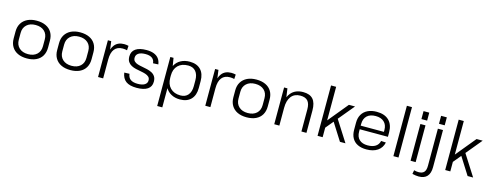

<svg xmlns="http://www.w3.org/2000/svg" viewBox="-27 -1639 6933 2724"><g transform="rotate(15 3439.5 -277.0)"><path d="M320 7Q241 7 184.5 -20Q128 -47 97.5 -98Q67 -149 67 -219V-321Q67 -391 98 -441.5Q129 -492 185.5 -519.5Q242 -547 320 -547Q398 -547 455 -520Q512 -493 542 -442Q572 -391 572 -321V-219Q572 -149 542 -98Q512 -47 455 -20Q398 7 320 7ZM320 -56Q402 -56 449.5 -100Q497 -144 497 -220V-320Q497 -396 449.5 -440Q402 -484 320 -484Q238 -484 190 -439.5Q142 -395 142 -320V-220Q142 -145 190 -100.5Q238 -56 320 -56Z M959 7Q880 7 823.5 -20Q767 -47 736.5 -98Q706 -149 706 -219V-321Q706 -391 737 -441.5Q768 -492 824.5 -519.5Q881 -547 959 -547Q1037 -547 1094 -520Q1151 -493 1181 -442Q1211 -391 1211 -321V-219Q1211 -149 1181 -98Q1151 -47 1094 -20Q1037 7 959 7ZM959 -56Q1041 -56 1088.5 -100Q1136 -144 1136 -220V-320Q1136 -396 1088.5 -440Q1041 -484 959 -484Q877 -484 829 -439.5Q781 -395 781 -320V-220Q781 -145 829 -100.5Q877 -56 959 -56Z M1365 -540H1414L1430 -420Q1442 -458 1463 -485Q1511 -547 1603 -547Q1619 -547 1635.5 -545Q1652 -543 1668 -539L1664 -473Q1634 -481 1599 -481Q1521 -481 1480.5 -430Q1440 -379 1440 -277V0H1365Z M1932 7Q1828 7 1774 -33Q1720 -73 1708 -157L1784 -160Q1790 -105 1826.5 -78.5Q1863 -52 1932 -52Q1998 -52 2034 -74.5Q2070 -97 2070 -138Q2070 -171 2050.5 -189.5Q2031 -208 2000 -218Q1969 -228 1931.5 -234.5Q1894 -241 1856.5 -249.5Q1819 -258 1788 -274.5Q1757 -291 1737.5 -320Q1718 -349 1718 -398Q1718 -471 1772.5 -509.5Q1827 -548 1932 -548Q1996 -548 2041 -530.5Q2086 -513 2112 -479Q2138 -445 2145 -394L2068 -390Q2064 -439 2030 -464Q1996 -489 1933 -489Q1866 -489 1830.5 -465.5Q1795 -442 1795 -399Q1795 -366 1814.5 -347Q1834 -328 1865 -318.5Q1896 -309 1933.5 -302.5Q1971 -296 2008.5 -287Q2046 -278 2077 -262Q2108 -246 2127.5 -217Q2147 -188 2147 -139Q2147 -67 2092 -30Q2037 7 1932 7Z M2567 7Q2493 7 2438 -24Q2387 -52 2357 -102V180H2282V-540H2329L2348 -425Q2350 -428 2352 -432Q2382 -487 2437.5 -517Q2493 -547 2567 -547Q2672 -547 2729 -488Q2786 -429 2786 -321V-219Q2786 -111 2728.5 -52Q2671 7 2567 7ZM2560 -50Q2632 -50 2671.5 -96.5Q2711 -143 2711 -226V-311Q2711 -396 2671.5 -442.5Q2632 -489 2560 -489Q2465 -489 2411 -435.5Q2357 -382 2357 -288V-255Q2357 -160 2411.5 -105Q2466 -50 2560 -50Z M2940 -540H2989L3005 -420Q3017 -458 3038 -485Q3086 -547 3178 -547Q3194 -547 3210.5 -545Q3227 -543 3243 -539L3239 -473Q3209 -481 3174 -481Q3096 -481 3055.5 -430Q3015 -379 3015 -277V0H2940Z M3547 7Q3468 7 3411.5 -20Q3355 -47 3324.5 -98Q3294 -149 3294 -219V-321Q3294 -391 3325 -441.5Q3356 -492 3412.5 -519.5Q3469 -547 3547 -547Q3625 -547 3682 -520Q3739 -493 3769 -442Q3799 -391 3799 -321V-219Q3799 -149 3769 -98Q3739 -47 3682 -20Q3625 7 3547 7ZM3547 -56Q3629 -56 3676.5 -100Q3724 -144 3724 -220V-320Q3724 -396 3676.5 -440Q3629 -484 3547 -484Q3465 -484 3417 -439.5Q3369 -395 3369 -320V-220Q3369 -145 3417 -100.5Q3465 -56 3547 -56Z M4352 -324Q4352 -409 4317 -448.5Q4282 -488 4207 -488Q4121 -488 4074.5 -429Q4028 -370 4028 -260V0H3953V-540H4002L4020 -414Q4034 -447 4056 -473Q4118 -547 4234 -547Q4332 -547 4379 -493.5Q4426 -440 4426 -328V0H4352Z M4589 -740H4664V-247L4905 -540H4995L4803 -308L4999 0H4918L4758 -253L4664 -140V0H4589Z M5307 7Q5231 7 5177.5 -19Q5124 -45 5096 -95.5Q5068 -146 5068 -218V-322Q5068 -392 5097.5 -442.5Q5127 -493 5182.5 -520Q5238 -547 5314 -547Q5431 -547 5494 -485Q5557 -423 5557 -309V-245H5143V-211Q5143 -134 5186.5 -93.5Q5230 -53 5309 -53Q5381 -53 5424.5 -81.5Q5468 -110 5479 -163L5550 -159Q5533 -79 5469.5 -36Q5406 7 5307 7ZM5143 -298H5484V-326Q5484 -401 5439 -443Q5394 -485 5315 -485Q5233 -485 5188 -442.5Q5143 -400 5143 -322Z M5778 -740V0H5703V-740Z M6030 -540V0H5955V-540ZM6035 -728V-611H5951V-728Z M6123 186Q6102 186 6077.5 182.5Q6053 179 6029 173L6039 117Q6057 122 6073 124.5Q6089 127 6105 127Q6161 127 6186.5 98Q6212 69 6212 5V-540H6287V6Q6287 95 6246 140.5Q6205 186 6123 186ZM6293 -728V-611H6209V-728Z M6464 -740H6539V-247L6780 -540H6870L6678 -308L6874 0H6793L6633 -253L6539 -140V0H6464Z"/></g></svg>

Font: Pathway Extreme 8pt Thin 12pt Light
Style: Regular
Weight: 300
Version: Version 1.001;gftools[0.9.26]